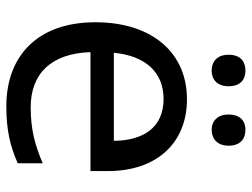

<svg xmlns="http://www.w3.org/2000/svg" viewBox="-112 -654 776 591"><g transform="rotate(90 275.5 -358.0)"><path d="M197 -622C224 -622 245 -639 245 -674C245 -711 224 -726 197 -726C169 -726 148 -711 148 -674C148 -639 169 -622 197 -622ZM379 -622C406 -622 428 -639 428 -674C428 -711 406 -726 379 -726C353 -726 332 -711 332 -674C332 -639 353 -622 379 -622ZM306 10C379 10 427 -1 482 -25V-102C426 -78 378 -65 310 -65C205 -65 144 -129 140 -249H506V-304C506 -450 422 -546 285 -546C143 -546 48 -440 48 -264C48 -85 153 10 306 10ZM142 -321C151 -417 201 -474 284 -474C372 -474 412 -412 413 -321Z"/></g></svg>

Font: Noto Sans Math
Style: Regular
Weight: 400
Designer: Monotype Design Team, Delve Withrington, Jeff Kellem
Foundry: Monotype Imaging Inc., Delve Fonts LLC
Version: Version 3.000